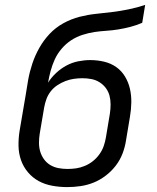

<svg xmlns="http://www.w3.org/2000/svg" viewBox="-20 -755 640 783"><path d="M254 8Q223 8 193 2.5Q163 -3 138 -16.5Q113 -30 94 -52.5Q75 -75 65.5 -102.5Q56 -130 55.5 -160.5Q55 -191 60 -222L84 -363Q89 -397 95 -430Q101 -463 112 -496Q123 -529 140.5 -560Q158 -591 182.5 -617Q207 -643 239 -660.5Q271 -678 304.5 -686.5Q338 -695 371.5 -698.5Q405 -702 438 -706Q471 -710 505 -717Q539 -724 572 -735L560 -662Q537 -652 512 -645.5Q487 -639 462.5 -635Q438 -631 414 -629.5Q390 -628 366 -624.5Q342 -621 317 -613Q292 -605 270.5 -591Q249 -577 231.5 -556.5Q214 -536 203.5 -513Q193 -490 186.5 -466Q180 -442 176 -418Q190 -440 209.5 -458Q229 -476 251.5 -488Q274 -500 299 -505Q324 -510 348 -510Q377 -510 404.5 -503.5Q432 -497 454 -481.5Q476 -466 490 -442.5Q504 -419 510 -392.5Q516 -366 515.5 -337Q515 -308 510 -279L494 -183Q490 -156 480 -129.5Q470 -103 452.5 -80Q435 -57 411.5 -39Q388 -21 362 -10.5Q336 0 308.5 4Q281 8 254 8ZM255 -66Q273 -66 290.5 -68.5Q308 -71 326 -78.5Q344 -86 359 -98Q374 -110 385.5 -126Q397 -142 403 -159.5Q409 -177 412 -195L428 -291Q431 -310 431 -329Q431 -348 426.5 -365Q422 -382 411.5 -396Q401 -410 386 -419.5Q371 -429 353 -432.5Q335 -436 316 -436Q299 -436 281.5 -433.5Q264 -431 247 -424.5Q230 -418 214 -407.5Q198 -397 186.5 -382Q175 -367 169 -350Q163 -333 160 -316L142 -210Q139 -191 139 -172.5Q139 -154 144 -137Q149 -120 159.5 -105.5Q170 -91 185 -82Q200 -73 218 -69.5Q236 -66 255 -66Z"/></svg>

Font: Iosevka Extended Oblique
Style: Regular
Weight: 400
Width: 7
Italic angle: -9°
Monospace: yes
Designer: Belleve Invis
Foundry: Belleve Invis
Version: Version 32.0.1; ttfautohint (v1.8.4)